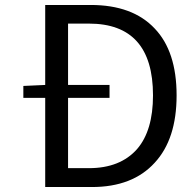

<svg xmlns="http://www.w3.org/2000/svg" viewBox="-20 -753 752 773"><path d="M254 -76H338Q464 -76 532 -153Q596 -227 596 -369Q596 -658 338 -658H254V-411H421V-359H254ZM162 -733H345Q514 -733 603 -638Q691 -546 691 -369Q691 -193 603 -98Q514 0 350 0H162V-359H74V-407L162 -411Z"/></svg>

Font: Source Han Sans Regular
Style: Regular
Weight: 400
Designer: Ryoko NISHIZUKA  (kana & ideographs); Paul D. Hunt (Latin, Greek & Cyrillic); Wenlong ZHANG  (bopomofo); Sandoll Communi
Foundry: Adobe Systems Incorporated
Version: Version 1.00 January 18, 2024, initial release